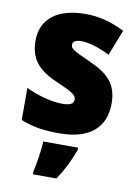

<svg xmlns="http://www.w3.org/2000/svg" viewBox="-88 -621 648 901"><g transform="rotate(10 236.5 -171.0)"><path d="M439 -170C439 -263 393 -306 307 -345C223 -383 208 -390 208 -410C208 -426 223 -434 250 -434C285 -434 339 -417 385 -393L433 -516C370 -547 313 -563 246 -563C117 -563 36 -506 36 -400C36 -314 77 -266 160 -229C247 -191 265 -180 265 -158C265 -138 248 -129 210 -129C165 -129 96 -145 37 -174V-21C96 3 151 10 221 10C371 10 439 -60 439 -170ZM320 72V61H154C153 100 142 168 133 207V221H245C279 170 300 126 320 72Z"/></g></svg>

Font: Noto Sans Thai Looped SemiCondensed Black
Style: Regular
Weight: 900
Width: 4
Designer: Sasikarn Vongin, Ben Mitchell
Foundry: The Fontpad Ltd
Version: Version 1.001